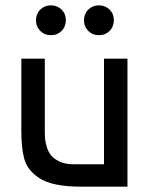

<svg xmlns="http://www.w3.org/2000/svg" viewBox="-20 -700 563 720"><path d="M458 0H285Q174 0 126 -33Q83 -62 71.5 -102.5Q60 -143 60 -209V-480H148V-210Q148 -192 149 -179.5Q150 -167 156 -147.5Q162 -128 173 -115.5Q184 -103 205 -93.5Q226 -84 256 -84H370V-480H458ZM131 -584Q115 -600 115 -624Q115 -648 131 -664Q147 -680 171 -680Q195 -680 211 -664Q227 -648 227 -624Q227 -600 211 -584Q195 -568 171 -568Q147 -568 131 -584ZM311 -584Q295 -600 295 -624Q295 -648 311 -664Q327 -680 351 -680Q375 -680 391 -664Q407 -648 407 -624Q407 -600 391 -584Q375 -568 351 -568Q327 -568 311 -584Z"/></svg>

Font: Baumans
Style: Regular
Weight: 400
Designer: Henadij Zarechnjuk
Foundry: Cyreal (www.cyreal.org)
Version: Version 001.002